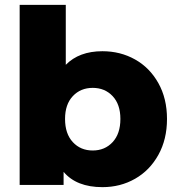

<svg xmlns="http://www.w3.org/2000/svg" viewBox="-20 -762 735 791"><path d="M668 -272Q668 -188 632.5 -124Q597 -60 536.5 -25.5Q476 9 402 9Q295 9 242 -54V0H61V-742H251V-495Q306 -551 402 -551Q476 -551 536.5 -517Q597 -483 632.5 -419.5Q668 -356 668 -272ZM476 -272Q476 -332 444 -366Q412 -400 362 -400Q312 -400 280 -366Q248 -332 248 -272Q248 -211 280 -176.5Q312 -142 362 -142Q412 -142 444 -176.5Q476 -211 476 -272Z"/></svg>

Font: Idrija
Style: Regular
Weight: 800
Designer: Julieta Ulanovsky
Foundry: Julieta Ulanovsky
Version: Version 7.200